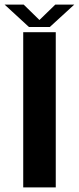

<svg xmlns="http://www.w3.org/2000/svg" viewBox="-34 -815 344 835"><path d="M67 0H208.5V-675H67ZM92 -697.5H182.5L289 -795H206.5L137.5 -728L69 -795H-14Z"/></svg>

Font: Anybody Thin SemiBold
Style: Regular
Weight: 600
Version: Version 1.113;gftools[0.9.25]